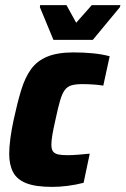

<svg xmlns="http://www.w3.org/2000/svg" viewBox="-20 -723 491 751"><path d="M184 8Q119 8 82.5 -6.5Q46 -21 31 -50Q16 -79 16 -121Q16 -147 20.5 -181.5Q25 -216 34 -257Q48 -322 63 -371Q78 -420 101.5 -452.5Q125 -485 165 -501.5Q205 -518 267 -518Q307 -518 343 -514.5Q379 -511 409 -503L384 -388Q368 -391 345 -392.5Q322 -394 302 -394Q277 -394 260.5 -389.5Q244 -385 233.5 -371Q223 -357 215 -329.5Q207 -302 197 -255Q189 -220 185 -196.5Q181 -173 181 -157Q181 -139 187.5 -130.5Q194 -122 207.5 -119Q221 -116 244 -116Q263 -116 287 -118Q311 -120 331 -122L307 -8Q276 0 244.5 4Q213 8 184 8ZM189 -567 136 -695 137 -703H240L278 -634L339 -703H451L449 -695L343 -567Z"/></svg>

Font: Saira SemiCondensed ExtraBold
Style: Italic
Weight: 800
Width: 4
Italic angle: -12°
Designer: Hector Gatti with collaboration of the Omnibus-Type team
Foundry: Omnibus-Type
Version: Version 1.101